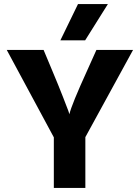

<svg xmlns="http://www.w3.org/2000/svg" viewBox="-20 -918 683 938"><path d="M397 0H243V-247L13 -674H193L234 -576Q266 -500 287 -446Q308 -392 314 -376L319 -360Q329 -405 407 -576L451 -674H630L397 -248ZM396 -721H275L361 -898H507Z"/></svg>

Font: Hind Siliguri
Style: Bold
Weight: 700
Designer: Jyotish Sonowal
Foundry: Indian Type Foundry
Version: Version 1.001;PS 1.0;hotconv 1.0.86;makeotf.lib2.5.63406; tt